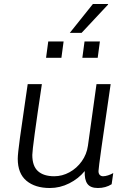

<svg xmlns="http://www.w3.org/2000/svg" viewBox="-20 -933 657 963"><path d="M142 -156Q142 -100 170.5 -74.5Q199 -49 252 -49Q292 -49 328.5 -69Q365 -89 390 -124Q415 -159 421 -202L464 -511H535Q474 -97 474 -75Q474 -62 480.5 -55.5Q487 -49 497 -49Q508 -49 522 -53.5Q536 -58 548 -65L540 -9Q510 10 471 10Q433 10 418 -11.5Q403 -33 405 -75Q374 -37 327.5 -13.5Q281 10 230 10Q156 10 112.5 -26.5Q69 -63 69 -137Q69 -160 80 -241Q91 -322 106 -422Q122 -532 119 -511H190Q142 -190 142 -156ZM522 -913V-910L389 -768H330L446 -913ZM288 -643H211L222 -725H299ZM470 -643H393L404 -725H481Z"/></svg>

Font: Chivo Light Italic
Style: Regular
Weight: 300
Italic angle: -8.05°
Designer: Hector Gatti
Foundry: Omnibus-Type
Version: Version 1.007